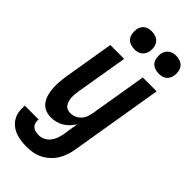

<svg xmlns="http://www.w3.org/2000/svg" viewBox="-315 -802 1087 1087"><g transform="rotate(45 228.5 -259.0)"><path d="M156 223Q132 223 109 220Q86 217 64.5 209Q43 201 26 187Q9 173 -2 154Q-13 135 -16.5 112Q-20 89 -17 65H93Q91 79 94.5 91.5Q98 104 107.5 113Q117 122 130 125Q143 128 156 128Q175 128 192.5 119.5Q210 111 222.5 95.5Q235 80 242 61.5Q249 43 252 25L267 -70Q256 -53 242 -38Q228 -23 210.5 -12.5Q193 -2 173 3Q153 8 134 8Q109 8 87.5 -1.5Q66 -11 52.5 -30Q39 -49 33 -72.5Q27 -96 25.5 -120Q24 -144 26 -169Q28 -194 32 -219L82 -520H193L140 -204Q138 -191 137 -178Q136 -165 137 -152.5Q138 -140 141.5 -128Q145 -116 152 -106Q159 -96 170.5 -91.5Q182 -87 195 -87Q212 -87 228.5 -94Q245 -101 257.5 -114.5Q270 -128 276 -144.5Q282 -161 285 -178L342 -520H453L360 40Q356 64 348 88Q340 112 326.5 133.5Q313 155 293.5 173Q274 191 251 202.5Q228 214 204 218.5Q180 223 156 223ZM390 -599Q373 -599 357 -605Q341 -611 331.5 -623.5Q322 -636 319.5 -653Q317 -670 319 -687Q321 -699 327.5 -710Q334 -721 344.5 -728.5Q355 -736 366.5 -738.5Q378 -741 389 -741Q406 -741 422 -735Q438 -729 447.5 -716.5Q457 -704 460 -687Q463 -670 460 -653Q458 -641 452 -630Q446 -619 436 -611.5Q426 -604 414 -601.5Q402 -599 390 -599ZM195 -599Q178 -599 162 -605Q146 -611 136.5 -623.5Q127 -636 124.5 -653Q122 -670 124 -687Q126 -699 132 -710Q138 -721 148.5 -728.5Q159 -736 170.5 -738.5Q182 -741 194 -741Q211 -741 227 -735Q243 -729 252.5 -716.5Q262 -704 265 -687Q268 -670 265 -653Q263 -641 256.5 -630Q250 -619 240 -611.5Q230 -604 218 -601.5Q206 -599 195 -599Z"/></g></svg>

Font: Iosevka QP
Style: Bold Italic
Weight: 700
Italic angle: -9°
Designer: Belleve Invis
Foundry: Belleve Invis
Version: Version 20.0.0; ttfautohint (v1.8.4)